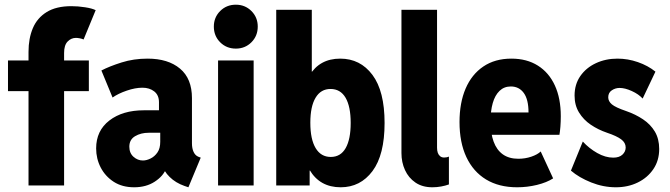

<svg xmlns="http://www.w3.org/2000/svg" viewBox="-20 -794 2867 822"><path d="M14.2 -403.8V-535.2H360.4V-403.8ZM102.1 0V-572.3Q102.1 -629.4 120.6 -673.3Q139.2 -717.3 179.9 -742.4Q220.7 -767.6 285.6 -767.6Q314 -767.6 344 -762.9Q374 -758.3 389.6 -750.5L337.9 -625Q330.1 -628.4 321 -630.1Q312 -631.8 305.2 -631.8Q284.7 -631.8 269.5 -616.2Q254.4 -600.6 254.4 -567.4V0Z M554.2 7.8Q503.4 7.8 467 -15.6Q430.7 -39.1 411.1 -76.9Q391.6 -114.7 391.6 -158.7Q391.6 -234.4 448.2 -278.1Q504.9 -321.8 595.7 -321.8H681.6V-225.6H616.2Q583 -225.6 558.3 -210.9Q533.7 -196.3 533.7 -166Q533.7 -138.7 551.5 -122.8Q569.3 -106.9 591.8 -106.9Q607.4 -106.9 624.8 -115.5Q642.1 -124 654.1 -141.4Q666 -158.7 666 -186.5V-253.4L660.6 -274.9V-356.4Q660.6 -386.7 640.4 -402.6Q620.1 -418.5 589.8 -418.5Q559.1 -418.5 522.7 -406Q486.3 -393.6 461.9 -376.5L414.1 -492.2Q448.7 -510.3 500.5 -526.6Q552.2 -543 611.8 -543Q699.7 -543 750.7 -500.2Q801.8 -457.5 801.8 -374V-180.7Q801.8 -158.7 808.8 -143.6Q815.9 -128.4 829.1 -123L839.4 -119.1L786.6 7.8L769.5 2Q731.9 -11.2 706.3 -36.4Q680.7 -61.5 675.8 -87.4L711.9 -60.5H646L691.9 -73.7Q679.2 -40 642.3 -16.1Q605.5 7.8 554.2 7.8Z M913.6 0V-535.2H1065.9V0ZM989.7 -585.9Q949.7 -585.9 922.6 -613Q895.5 -640.1 895.5 -680.2Q895.5 -719.7 922.6 -746.8Q949.7 -773.9 989.7 -773.9Q1029.3 -773.9 1056.4 -746.8Q1083.5 -719.7 1083.5 -680.2Q1083.5 -640.1 1056.4 -613Q1029.3 -585.9 989.7 -585.9Z M1162.6 0V-752H1314.9V-487.3H1333L1306.6 -397.5V-112.3L1325.7 -63.5H1305.7V0ZM1438.5 7.8Q1349.1 7.8 1305.2 -66.9Q1261.2 -141.6 1261.2 -270Q1261.2 -397.9 1304.7 -470.5Q1348.1 -543 1436.5 -543Q1522.5 -543 1574.5 -473.4Q1626.5 -403.8 1626.5 -267.6Q1626.5 -130.9 1574.7 -61.5Q1522.9 7.8 1438.5 7.8ZM1396 -122.1Q1438.5 -122.1 1460 -160.2Q1481.4 -198.2 1481.4 -267.6Q1481.4 -337.9 1459.5 -375.5Q1437.5 -413.1 1395 -413.1Q1353.5 -413.1 1331.1 -375.7Q1308.6 -338.4 1308.6 -268.6Q1308.6 -197.8 1331.3 -159.9Q1354 -122.1 1396 -122.1Z M1831.1 7.8Q1788.1 7.8 1758.5 -12.5Q1729 -32.7 1713.9 -65.9Q1698.7 -99.1 1698.7 -138.7V-752H1851.1V-161.6Q1851.1 -149.4 1854.2 -140.1Q1857.4 -130.9 1864.3 -125.2Q1871.1 -119.6 1881.3 -119.6Q1893.6 -119.6 1901.9 -123.5V-4.4Q1887.2 1 1868.7 4.4Q1850.1 7.8 1831.1 7.8Z M2193.8 7.8Q2116.2 7.8 2061 -25.6Q2005.9 -59.1 1976.6 -121.6Q1947.3 -184.1 1947.3 -271.5Q1947.3 -354 1973.4 -414.8Q1999.5 -475.6 2049.3 -509.3Q2099.1 -543 2169.4 -543Q2235.4 -543 2282.7 -513.2Q2330.1 -483.4 2355.5 -428.2Q2380.9 -373 2380.9 -296.4Q2380.9 -273.4 2379.2 -251.5Q2377.4 -229.5 2375 -216.8H2067.9V-312.5H2242.7Q2242.7 -368.2 2222.4 -396Q2202.1 -423.8 2167 -423.8Q2138.2 -423.8 2118.7 -405Q2099.1 -386.2 2089.6 -352.8Q2080.1 -319.3 2080.1 -274.9Q2080.1 -223.6 2093.3 -187.7Q2106.4 -151.9 2132.8 -133.1Q2159.2 -114.3 2199.2 -114.3Q2228.5 -114.3 2254.9 -123.3Q2281.2 -132.3 2294.9 -145.5L2348.1 -30.3Q2320.8 -12.7 2279.1 -2.4Q2237.3 7.8 2193.8 7.8Z M2616.7 7.8Q2563 7.8 2511 -12.9Q2459 -33.7 2424.3 -63.5L2475.1 -188Q2502 -158.7 2536.9 -138.9Q2571.8 -119.1 2605.5 -119.1Q2631.3 -119.1 2645 -132.1Q2658.7 -145 2658.7 -162.6Q2658.7 -183.1 2639.4 -197.5Q2620.1 -211.9 2579.1 -225.6Q2540.5 -238.8 2509.3 -260Q2478 -281.2 2459 -312.3Q2439.9 -343.3 2439.9 -384.8Q2439.9 -433.1 2464.6 -468.5Q2489.3 -503.9 2531 -523.4Q2572.8 -543 2623.5 -543Q2668 -543 2710.9 -528.1Q2753.9 -513.2 2786.1 -487.3L2731.4 -372.1Q2713.9 -391.1 2684.8 -404.3Q2655.8 -417.5 2632.8 -417.5Q2614.3 -417.5 2599.1 -407.2Q2584 -397 2584 -377.4Q2584 -360.4 2599.6 -347.2Q2615.2 -334 2661.1 -318.4Q2700.7 -304.7 2732.9 -283.2Q2765.1 -261.7 2783.7 -230.5Q2802.2 -199.2 2802.2 -156.2Q2802.2 -106.9 2777.3 -70.1Q2752.4 -33.2 2710.4 -12.7Q2668.5 7.8 2616.7 7.8Z"/></svg>

Font: Reddit Sans Condensed ExtraBold
Style: Regular
Weight: 800
Designer: Stephen Hutchings
Foundry: Reddit
Version: Version 1.014